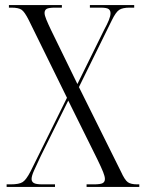

<svg xmlns="http://www.w3.org/2000/svg" viewBox="-20 -734 573 754"><path d="M6 0V-10H22Q55 -10 69 -19Q83 -28 100 -61L243 -350L93 -655Q77 -687 65 -695.5Q53 -704 25 -704H15V-714H223V-704H197Q171 -704 163 -699Q155 -694 155 -683Q155 -674 162 -657Q169 -640 180 -617L284 -404L389 -617Q401 -639 407.5 -655Q414 -671 414 -682Q414 -693 406.5 -698.5Q399 -704 375 -704H333V-714H507V-704H489Q462 -704 448.5 -695.5Q435 -687 419 -654L290 -392L455 -60Q470 -27 482 -18.5Q494 -10 519 -10H527V0H320V-10H348Q375 -10 383.5 -15Q392 -20 392 -31Q392 -41 385 -58.5Q378 -76 362 -109L248 -339L140 -121Q124 -87 114 -65Q104 -43 104 -31Q104 -21 112.5 -15.5Q121 -10 147 -10H196V0Z"/></svg>

Font: Noto Serif Display Condensed Light
Style: Regular
Weight: 300
Width: 3
Designer: Monotype Design Team
Foundry: Monotype Imaging Inc.
Version: Version 2.009